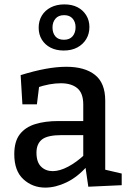

<svg xmlns="http://www.w3.org/2000/svg" viewBox="-20 -844 592 874"><path d="M459 -54 444 -75 534 -54V-1L382 6L368 -90L376 -87Q333 -38 283 -14Q233 10 186 10Q128 10 86.5 -28Q45 -66 45 -142Q45 -200 70 -232.5Q95 -265 140 -279Q185 -293 246 -293H368L359 -282V-368Q359 -420 332 -442.5Q305 -465 257 -465Q232 -465 204.5 -460Q177 -455 145 -444L159 -458L148 -369H82L74 -502Q135 -521 186.5 -530.5Q238 -540 282 -540Q366 -540 412.5 -503Q459 -466 459 -386ZM146 -149Q146 -106 167 -85.5Q188 -65 220 -65Q252 -65 290.5 -85.5Q329 -106 365 -140L359 -115V-239L368 -229H262Q196 -229 171 -209Q146 -189 146 -149ZM270 -614Q236 -614 210.5 -627Q185 -640 170.5 -663.5Q156 -687 156 -718Q156 -749 170.5 -773Q185 -797 211.5 -810.5Q238 -824 273 -824Q308 -824 333 -811Q358 -798 372.5 -774.5Q387 -751 387 -721Q387 -690 372.5 -666Q358 -642 332 -628Q306 -614 270 -614ZM271 -663Q297 -663 310.5 -679Q324 -695 324 -720Q324 -744 310.5 -759.5Q297 -775 272 -775Q246 -775 232.5 -759Q219 -743 219 -719Q219 -694 232 -678.5Q245 -663 271 -663Z"/></svg>

Font: Bitter Thin Medium
Style: Regular
Weight: 500
Version: Version 3.021